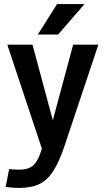

<svg xmlns="http://www.w3.org/2000/svg" viewBox="-20 -720 516 945"><path d="M25 112Q30 113 43 114Q56 115 76 115Q117 115 140 97Q163 79 179 33L186 11L16 -500H140L240 -128L340 -500H464L297 0Q271 77 242 122Q213 167 173.5 186Q134 205 74 205Q61 205 45 204Q29 203 8 200ZM396 -700 266 -550H166L261 -700Z"/></svg>

Font: Epunda Sans SemiBold
Style: Regular
Weight: 600
Designer: Simon Atzbach
Foundry: typofactur
Version: Version 2.204; ttfautohint (v1.8.4.7-5d5b)